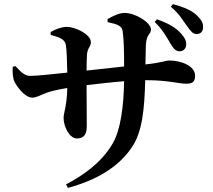

<svg xmlns="http://www.w3.org/2000/svg" viewBox="-20 -854 1040 936"><path d="M812 -640C826 -617 837 -604 855 -604C875 -604 887 -618 888 -636C888 -655 883 -667 864 -689C837 -721 796 -742 745 -760L734 -747C776 -707 796 -666 812 -640ZM893 -725C910 -702 920 -688 938 -688C960 -688 970 -703 970 -720C971 -742 962 -757 941 -778C914 -804 877 -819 823 -834L813 -821C859 -782 875 -748 893 -725ZM42 -528C40 -501 43 -472 50 -457C60 -436 99 -378 138 -378C159 -378 182 -393 208 -402C233 -411 267 -418 308 -425C306 -336 290 -304 290 -279C290 -238 318 -179 355 -179C388 -179 403 -198 403 -238L402 -439C454 -445 522 -453 585 -458C583 -340 569 -221 529 -154C473 -58 384 1 302 45L311 62C445 26 554 -36 620 -132C675 -209 684 -324 688 -463H697C798 -463 851 -446 887 -446C914 -446 931 -451 931 -485C931 -532 865 -559 805 -559C786 -559 774 -549 689 -540L691 -634C694 -690 716 -686 716 -710C716 -744 641 -791 587 -791C562 -791 533 -777 504 -761L505 -746C553 -736 574 -728 578 -702C584 -658 585 -603 585 -530L402 -510C402 -540 403 -571 404 -588C407 -623 423 -625 423 -648C423 -688 345 -723 306 -723C281 -723 251 -712 227 -698V-684C274 -671 296 -662 301 -635C305 -612 307 -557 308 -500C248 -494 162 -484 128 -484C100 -484 83 -502 55 -532Z"/></svg>

Font: Noto Serif CJK HK
Style: Bold
Weight: 700
Designer: Ryoko NISHIZUKA 西塚涼子 (kana & ideographs); Frank Grießhammer (Latin, Greek & Cyrillic); Wenlong ZHANG 张文龙 (bopomofo); San
Foundry: Adobe
Version: Version 2.001;hotconv 1.1.0;makeotfexe 2.6.0